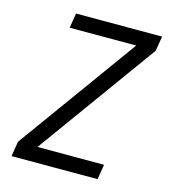

<svg xmlns="http://www.w3.org/2000/svg" viewBox="-109 -825 819 914"><g transform="rotate(15 300.0 -367.5)"><path d="M32 0 44 -74 469 -662H141L153 -735H577L565 -662L140 -74H468L456 0Z"/></g></svg>

Font: Iosevka SS04 Extended
Style: Italic
Weight: 400
Width: 7
Italic angle: -9°
Monospace: yes
Designer: Belleve Invis
Foundry: Belleve Invis
Version: Version 19.0.0; ttfautohint (v1.8.4)